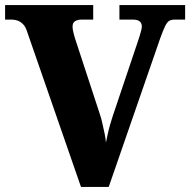

<svg xmlns="http://www.w3.org/2000/svg" viewBox="-20 -734 747 754"><path d="M86 -611Q80 -630 69.5 -640Q59 -650 48 -653.5Q37 -657 27 -657H0V-714H346V-657H299Q285 -657 275 -651Q265 -645 265 -630Q265 -623 266.5 -614.5Q268 -606 270.5 -597.5Q273 -589 275 -582L373 -283Q377 -272 381.5 -252Q386 -232 390.5 -211Q395 -190 396 -174Q399 -188 403 -207Q407 -226 412.5 -245Q418 -264 423 -279L522 -573Q526 -584 529 -594.5Q532 -605 534.5 -614.5Q537 -624 537 -630Q537 -643 528.5 -650Q520 -657 503 -657H449V-714H707V-657H665Q653 -657 644.5 -652Q636 -647 628.5 -631.5Q621 -616 610 -586L407 0H298Z"/></svg>

Font: Noto Serif Tibetan ExtraBold
Style: Regular
Weight: 800
Version: Version 2.103